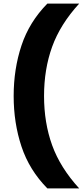

<svg xmlns="http://www.w3.org/2000/svg" viewBox="-20 -828 460 1068"><path d="M243.5 220Q143 118 99.5 -13Q56 -144 56 -294Q56 -444 99.5 -575Q143 -706 243.5 -808H420.5Q315 -692.5 270 -567.8Q225 -443 225 -294Q225 -145 270 -20.2Q315 104.5 420.5 220Z"/></svg>

Font: Encode Sans SmExp
Style: Bold
Weight: 700
Width: 6
Designer: Multiple Designers
Foundry: Impallari Type
Version: Version 3.002; ttfautohint (v1.8.3) -l 8 -r 50 -G 200 -x 14 